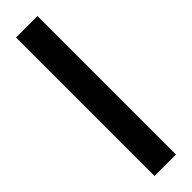

<svg xmlns="http://www.w3.org/2000/svg" viewBox="-251 -703 696 696"><g transform="rotate(-45 97.0 -355.0)"><path d="M42 0V-710H152V0Z"/></g></svg>

Font: Stick No Bills ExtraLight SemiBold
Style: Regular
Weight: 600
Version: Version 2.000